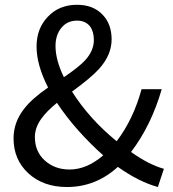

<svg xmlns="http://www.w3.org/2000/svg" viewBox="-20 -749 704 782"><path d="M252.9 12.7Q156.2 12.7 95.7 -43Q35.2 -98.6 35.2 -185.5Q35.2 -251 78.1 -305.7Q109.4 -346.7 175.8 -392.6Q128.9 -484.4 128.9 -559.6Q128.9 -632.8 174.8 -680.7Q220.7 -729.5 293.9 -729.5Q359.4 -729.5 397.5 -689.5Q434.6 -651.4 434.6 -588.4Q434.6 -525.4 383.8 -468.8Q352.5 -433.6 273.4 -376Q343.8 -264.6 455.1 -173.8Q522.5 -261.7 556.6 -385.7H638.7Q595.7 -237.3 513.7 -129.9Q586.9 -78.1 647.5 -61.5L623 12.7Q544.9 -8.8 460 -69.3Q370.1 12.7 252.9 12.7ZM263.7 -58.6Q333 -58.6 400.4 -116.2Q347.7 -163.1 298.8 -217.8Q251 -271.5 211.9 -330.1Q168.9 -294.9 148.4 -265.6Q122.1 -229.5 122.1 -190.4Q122.1 -131.8 162.6 -95.2Q203.1 -58.6 263.7 -58.6ZM240.2 -434.6Q300.8 -475.6 326.2 -502.9Q362.3 -542 362.3 -585.9Q362.3 -620.1 346.7 -641.6Q328.1 -665 293.9 -665Q253.9 -665 230 -635.7Q206.1 -606.4 206.1 -561.5Q206.1 -504.9 240.2 -434.6Z"/></svg>

Font: Bpmf GenSeki Gothic R
Style: R
Weight: 400
Foundry: But Ko
Version: Version 1.320